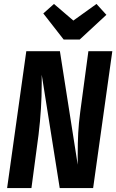

<svg xmlns="http://www.w3.org/2000/svg" viewBox="-20 -951 588 971"><path d="M451 0H282L191 -573V-529Q191 -402 175 -270L139 0H16L113 -692H283L373 -118V-167Q373 -228 375.5 -277.5Q378 -327 386 -387L427 -692H548ZM468 -931 518 -876 383 -751H302L199 -883L253 -931L351 -847Z"/></svg>

Font: Fira Sans Extra Condensed SemiBold
Style: Italic
Weight: 600
Width: 3
Italic angle: -8°
Designer: Carrois Corporate & Edenspiekermann AG
Foundry: Carrois Corporate GbR & Edenspiekermann AG
Version: Version 4.203